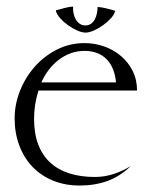

<svg xmlns="http://www.w3.org/2000/svg" viewBox="-20 -558 465 589"><path d="M98.1 -280.3Q91.3 -259.3 87.9 -237.3Q84.5 -215.3 84.5 -193.4Q84.5 -148.4 97.2 -115Q109.9 -81.5 134 -59.3Q158.2 -37.1 192.9 -26.1Q227.5 -15.1 271 -15.1Q300.3 -15.1 328.4 -24.2Q356.4 -33.2 381.3 -48.8Q348.1 -16.6 309.3 -2.7Q270.5 11.2 224.6 11.2Q179.2 11.2 142.1 -4.2Q105 -19.5 79.1 -46.9Q53.2 -74.2 39.1 -112.1Q24.9 -149.9 24.9 -194.8Q24.9 -238.3 41.5 -279.8Q58.1 -321.3 86.9 -353.8Q115.7 -386.2 154.8 -406Q193.8 -425.8 239.3 -425.8Q270.5 -425.8 299.6 -415.5Q328.6 -405.3 351.1 -386.2Q373.5 -367.2 387 -340.3Q400.4 -313.5 400.4 -280.3ZM335.9 -305.2Q334 -326.7 327.1 -344.5Q320.3 -362.3 308.3 -375Q296.4 -387.7 279.1 -394.8Q261.7 -401.9 239.3 -401.9Q216.3 -401.9 196 -394.3Q175.8 -386.7 158.9 -373.5Q142.1 -360.4 128.9 -342.8Q115.7 -325.2 106.9 -305.2ZM280.3 -536.6Q293.5 -535.6 306.4 -532.2Q319.3 -528.8 332 -525.4L333 -523.9Q330.6 -513.2 320.1 -501.7Q309.6 -490.2 295.9 -480.5Q282.2 -470.7 267.8 -464.4Q253.4 -458 242.7 -458Q231.4 -458 217 -464.4Q202.6 -470.7 189 -480.5Q175.3 -490.2 164.8 -502Q154.3 -513.7 151.4 -524.4L151.9 -526.4Q163.1 -529.3 178 -533.4Q192.9 -537.6 204.1 -537.6L204.6 -536.6Q204.6 -535.6 204.3 -534.2Q204.1 -532.7 204.1 -531.7Q204.1 -523.4 206.3 -514.2Q208.5 -504.9 213.1 -497.3Q217.8 -489.7 224.9 -484.9Q231.9 -480 241.7 -480Q252.4 -480 259.5 -485.4Q266.6 -490.7 271 -499Q275.4 -507.3 277.3 -517.1Q279.3 -526.9 279.3 -535.6Z"/></svg>

Font: CAT Linz
Style: Regular
Weight: 400
Designer: Peter Wiegel
Foundry: Peter Wiegel
Version: Version 1.08